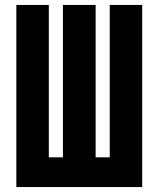

<svg xmlns="http://www.w3.org/2000/svg" viewBox="-20 -755 640 775"><path d="M46 0V-735H177V-120H234V-735H366V-120H423V-735H554V0Z"/></svg>

Font: Iosevka SS04 Heavy Extended
Style: Regular
Weight: 900
Width: 7
Monospace: yes
Designer: Belleve Invis
Foundry: Belleve Invis
Version: Version 19.0.0; ttfautohint (v1.8.4)